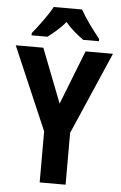

<svg xmlns="http://www.w3.org/2000/svg" viewBox="-61 -976 641 1019"><g transform="rotate(5 259.0 -467.0)"><path d="M334 -934H183C163 -894 111 -825 79 -786V-774H164C188 -793 228 -823 258 -861C287 -824 327 -794 354 -774H438V-786C401 -832 358 -890 334 -934ZM259 -426 147 -714H0L190 -272V0H328V-276L518 -714H372Z"/></g></svg>

Font: Noto Sans Telugu Condensed
Style: Bold
Weight: 700
Width: 3
Designer: Jelle Bosma - Monotype Design Team
Foundry: Monotype Imaging Inc.
Version: Version 2.005